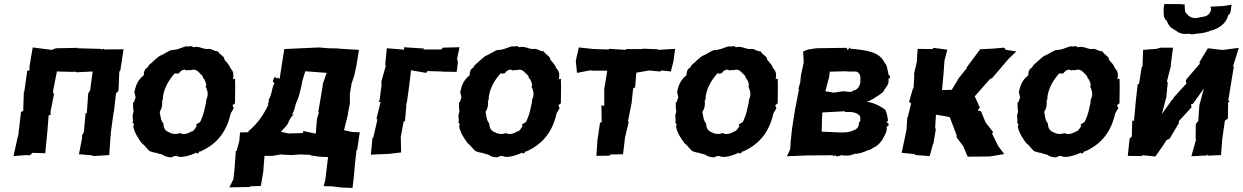

<svg xmlns="http://www.w3.org/2000/svg" viewBox="-20 -769 6156 951"><path d="M521 -1 527 -87V-91L529 -101V-113L542 -207L543 -215H544L555 -308L564 -315L567 -323L571 -414L576 -420L592 -525L496 -524L494 -527L480 -524L477 -528L476 -527L363 -530L369 -532L260 -530H257L237 -522L142 -534L127 -445L126 -437V-420L115 -419L102 -327L100 -314L98 -313L95 -220L84 -214L72 -112V-107L67 -87L47 4L115 -1L123 1L132 -3L140 -12L204 -10L214 -111L221 -198L231 -200L230 -214L248 -306L243 -307V-320L262 -415L336 -413L353 -414L361 -411L439 -415L427 -325L425 -318L417 -307L410 -209L404 -208L395 -111L394 -112L386 -98L387 -87L371 -5L432 0L446 4Z M651 -284C649 -277 646 -275 645 -265L639 -261C639 -245 639 -230 642 -216C631 -190 642 -183 637 -161C640 -159 644 -155 643 -147C645 -155 645 -149 640 -144C646 -110 665 -84 682 -60C696 -50 700 -41 720 -21C723 -20 743 -12 754 -12C770 -5 786 -6 794 3C801 7 828 13 833 9C839 4 849 3 856 4C877 16 925 0 953 -13C958 -4 956 -10 965 -12C962 -15 960 -18 963 -10C967 -20 971 -17 968 -21C973 -21 971 -15 969 -17C1045 -50 1098 -105 1121 -200C1122 -213 1140 -229 1137 -237C1131 -244 1135 -243 1132 -249C1139 -252 1147 -259 1144 -260V-262C1144 -309 1146 -343 1144 -373C1144 -366 1147 -377 1147 -372C1143 -372 1147 -384 1134 -376C1138 -400 1137 -415 1123 -429C1112 -453 1107 -455 1092 -473C1092 -492 1070 -495 1059 -515C1037 -514 1029 -531 1006 -526C979 -527 968 -542 936 -535C940 -537 922 -544 914 -538C899 -543 888 -534 881 -533C862 -525 844 -521 828 -521C809 -514 792 -500 771 -492C760 -485 757 -480 738 -465C735 -458 717 -452 712 -436C697 -427 693 -417 692 -396C666 -375 655 -354 647 -319C643 -305 652 -300 651 -284ZM782 -273C785 -271 782 -270 786 -272C786 -327 819 -377 846 -406C861 -402 854 -406 867 -406C875 -422 897 -429 903 -420C918 -425 918 -418 936 -424C956 -425 963 -412 981 -395C985 -390 982 -393 986 -383C996 -374 998 -361 1002 -349C1002 -349 996 -336 1001 -336C1010 -314 1012 -296 1002 -276L1001 -269V-263C993 -228 990 -206 976 -175C972 -163 967 -161 951 -153C959 -143 946 -143 954 -144C942 -126 938 -118 928 -118C912 -107 887 -100 872 -110C869 -110 856 -104 863 -107C846 -103 827 -107 819 -113C795 -122 791 -136 789 -158C776 -173 776 -189 771 -215C783 -233 786 -256 782 -273Z M1209 -118 1212 -114 1169 -113 1165 -69 1152 -21H1148L1142 64L1136 119L1116 159L1218 157L1220 154L1272 152L1284 81L1290 3H1330L1377 -5V-3L1425 -1L1468 -4L1518 -2L1520 1L1561 7L1605 9L1591 123L1583 153L1624 154L1674 160L1726 162L1732 113L1740 24L1741 18L1746 -27L1749 -26L1762 -114L1725 -115L1684 -124L1705 -209L1703 -207L1713 -256V-305L1721 -352L1720 -351L1735 -396L1745 -442L1758 -522L1657 -528V-529L1607 -530L1560 -534L1388 -526L1365 -378L1356 -385L1352 -380L1341 -389L1335 -377L1331 -366L1340 -355L1334 -348C1326 -322 1324 -293 1310 -274C1317 -279 1309 -277 1310 -273C1317 -267 1307 -266 1312 -257C1309 -264 1306 -260 1309 -250C1282 -193 1251 -152 1209 -118ZM1475 -353 1476 -363 1492 -416 1598 -408 1578 -351 1579 -348 1567 -276 1556 -212 1561 -216 1550 -181 1544 -107 1482 -120 1481 -110 1409 -108 1372 -116C1385 -135 1406 -147 1411 -170C1415 -175 1416 -184 1435 -203C1428 -200 1427 -206 1423 -198C1442 -221 1440 -250 1451 -268C1463 -296 1466 -317 1475 -351C1464 -340 1471 -349 1475 -353Z M2242 -413 2248 -461 2244 -478 2256 -535 2173 -533 2166 -523 2168 -524H2075L2082 -531L2073 -529L1981 -535L1982 -523L1896 -530L1888 -449L1891 -444L1869 -365L1870 -349L1860 -272L1855 -265L1865 -264L1845 -182L1849 -175L1829 -88L1825 -87L1817 -3L1882 -6L1877 -3L1888 -7L1899 -6L1967 -14C1966 -39 1966 -65 1965 -90L1979 -166L1986 -170L1993 -252H1990L1995 -259L2007 -346L2016 -421L2091 -408L2097 -417L2167 -415L2174 -414Z M2265 -284C2263 -277 2260 -275 2259 -265L2253 -261C2253 -245 2253 -230 2256 -216C2245 -190 2256 -183 2251 -161C2254 -159 2258 -155 2257 -147C2259 -155 2259 -149 2254 -144C2260 -110 2279 -84 2296 -60C2310 -50 2314 -41 2334 -21C2337 -20 2357 -12 2368 -12C2384 -5 2400 -6 2408 3C2415 7 2442 13 2447 9C2453 4 2463 3 2470 4C2491 16 2539 0 2567 -13C2572 -4 2570 -10 2579 -12C2576 -15 2574 -18 2577 -10C2581 -20 2585 -17 2582 -21C2587 -21 2585 -15 2583 -17C2659 -50 2712 -105 2735 -200C2736 -213 2754 -229 2751 -237C2745 -244 2749 -243 2746 -249C2753 -252 2761 -259 2758 -260V-262C2758 -309 2760 -343 2758 -373C2758 -366 2761 -377 2761 -372C2757 -372 2761 -384 2748 -376C2752 -400 2751 -415 2737 -429C2726 -453 2721 -455 2706 -473C2706 -492 2684 -495 2673 -515C2651 -514 2643 -531 2620 -526C2593 -527 2582 -542 2550 -535C2554 -537 2536 -544 2528 -538C2513 -543 2502 -534 2495 -533C2476 -525 2458 -521 2442 -521C2423 -514 2406 -500 2385 -492C2374 -485 2371 -480 2352 -465C2349 -458 2331 -452 2326 -436C2311 -427 2307 -417 2306 -396C2280 -375 2269 -354 2261 -319C2257 -305 2266 -300 2265 -284ZM2396 -273C2399 -271 2396 -270 2400 -272C2400 -327 2433 -377 2460 -406C2475 -402 2468 -406 2481 -406C2489 -422 2511 -429 2517 -420C2532 -425 2532 -418 2550 -424C2570 -425 2577 -412 2595 -395C2599 -390 2596 -393 2600 -383C2610 -374 2612 -361 2616 -349C2616 -349 2610 -336 2615 -336C2624 -314 2626 -296 2616 -276L2615 -269V-263C2607 -228 2604 -206 2590 -175C2586 -163 2581 -161 2565 -153C2573 -143 2560 -143 2568 -144C2556 -126 2552 -118 2542 -118C2526 -107 2501 -100 2486 -110C2483 -110 2470 -104 2477 -107C2460 -103 2441 -107 2433 -113C2409 -122 2405 -136 2403 -158C2390 -173 2390 -189 2385 -215C2397 -233 2400 -256 2396 -273Z M3256 -420 3303 -415 3316 -467 3324 -527 3240 -522 3237 -525 3166 -528 3160 -526H3081L3079 -522L3000 -527L2999 -528L2994 -524L2922 -526L2847 -534L2832 -468L2833 -457L2838 -408L2906 -421L2912 -419H2988L2974 -334L2973 -335V-245L2959 -247L2960 -164L2952 -161L2940 -80L2939 -74L2934 3L3001 2L2997 3L3005 -4L3066 -5L3076 -89L3094 -165L3089 -171L3090 -167L3108 -256L3116 -331L3127 -337L3126 -340L3132 -409L3195 -420L3247 -415C3251 -415 3254 -416 3256 -420Z M3339 -284C3337 -277 3334 -275 3333 -265L3327 -261C3327 -245 3327 -230 3330 -216C3319 -190 3330 -183 3325 -161C3328 -159 3332 -155 3331 -147C3333 -155 3333 -149 3328 -144C3334 -110 3353 -84 3370 -60C3384 -50 3388 -41 3408 -21C3411 -20 3431 -12 3442 -12C3458 -5 3474 -6 3482 3C3489 7 3516 13 3521 9C3527 4 3537 3 3544 4C3565 16 3613 0 3641 -13C3646 -4 3644 -10 3653 -12C3650 -15 3648 -18 3651 -10C3655 -20 3659 -17 3656 -21C3661 -21 3659 -15 3657 -17C3733 -50 3786 -105 3809 -200C3810 -213 3828 -229 3825 -237C3819 -244 3823 -243 3820 -249C3827 -252 3835 -259 3832 -260V-262C3832 -309 3834 -343 3832 -373C3832 -366 3835 -377 3835 -372C3831 -372 3835 -384 3822 -376C3826 -400 3825 -415 3811 -429C3800 -453 3795 -455 3780 -473C3780 -492 3758 -495 3747 -515C3725 -514 3717 -531 3694 -526C3667 -527 3656 -542 3624 -535C3628 -537 3610 -544 3602 -538C3587 -543 3576 -534 3569 -533C3550 -525 3532 -521 3516 -521C3497 -514 3480 -500 3459 -492C3448 -485 3445 -480 3426 -465C3423 -458 3405 -452 3400 -436C3385 -427 3381 -417 3380 -396C3354 -375 3343 -354 3335 -319C3331 -305 3340 -300 3339 -284ZM3470 -273C3473 -271 3470 -270 3474 -272C3474 -327 3507 -377 3534 -406C3549 -402 3542 -406 3555 -406C3563 -422 3585 -429 3591 -420C3606 -425 3606 -418 3624 -424C3644 -425 3651 -412 3669 -395C3673 -390 3670 -393 3674 -383C3684 -374 3686 -361 3690 -349C3690 -349 3684 -336 3689 -336C3698 -314 3700 -296 3690 -276L3689 -269V-263C3681 -228 3678 -206 3664 -175C3660 -163 3655 -161 3639 -153C3647 -143 3634 -143 3642 -144C3630 -126 3626 -118 3616 -118C3600 -107 3575 -100 3560 -110C3557 -110 3544 -104 3551 -107C3534 -103 3515 -107 3507 -113C3483 -122 3479 -136 3477 -158C3464 -173 3464 -189 3459 -215C3471 -233 3474 -256 3470 -273Z M4380 -378 4386 -381C4387 -385 4390 -389 4387 -398C4385 -388 4379 -400 4381 -405C4383 -400 4373 -396 4381 -401C4374 -427 4375 -445 4363 -456C4336 -513 4277 -520 4190 -528C4195 -534 4186 -534 4185 -529L4179 -521L4173 -532L4087 -531L4024 -530L3983 -524L3958 -514L3961 -460L3947 -395L3944 -363L3934 -326L3938 -329L3918 -227L3903 -131L3896 -64L3894 -30L3878 5L3973 1L4106 0L4109 5L4117 0L4125 6L4142 2C4147 0 4149 -4 4152 1C4165 1 4191 5 4211 -7C4240 -7 4261 -17 4279 -25C4296 -26 4301 -38 4312 -40C4326 -47 4345 -65 4354 -84C4363 -100 4377 -123 4371 -141C4381 -139 4372 -152 4381 -145C4383 -161 4378 -158 4370 -164C4376 -167 4371 -165 4378 -169C4378 -181 4375 -200 4366 -224C4341 -244 4307 -261 4272 -265C4296 -271 4308 -282 4337 -300C4341 -306 4358 -312 4356 -318C4371 -341 4386 -353 4380 -378ZM4241 -172 4239 -165C4237 -167 4234 -161 4234 -161C4236 -141 4224 -129 4207 -123C4193 -116 4175 -113 4155 -113H4139L4050 -117L4051 -166L4053 -212L4164 -218L4166 -214C4199 -216 4223 -213 4239 -195C4243 -186 4241 -174 4241 -172ZM4241 -360 4242 -362C4238 -342 4229 -324 4203 -319C4198 -310 4185 -315 4155 -317L4110 -310L4068 -317L4087 -388L4090 -414L4165 -416C4194 -412 4207 -417 4223 -414C4241 -406 4244 -390 4241 -360Z M4493 -257 4476 -188 4474 -190 4470 -125 4446 -12 4508 -6 4515 -1 4585 4 4601 -55 4603 -56 4615 -127 4612 -139 4616 -201C4629 -199 4641 -197 4653 -195L4684 -189C4695 -159 4707 -130 4718 -100V-89L4751 -45L4752 -42L4773 7L4883 6L4954 -6L4924 -46L4894 -107L4899 -115L4862 -162L4839 -218L4835 -219L4824 -221L4825 -225L4833 -237L4808 -292L4883 -377L4895 -383L4975 -477L5014 -514L4959 -523V-528L4953 -533L4896 -528L4835 -525L4768 -435L4766 -436L4769 -432L4729 -382L4694 -324L4646 -323L4653 -399V-397L4658 -468L4672 -523L4604 -532L4599 -526L4525 -527L4521 -462L4506 -398L4509 -402L4505 -332L4502 -331L4483 -265C4487 -262 4488 -259 4493 -257Z M5032 -284C5030 -277 5027 -275 5026 -265L5020 -261C5020 -245 5020 -230 5023 -216C5012 -190 5023 -183 5018 -161C5021 -159 5025 -155 5024 -147C5026 -155 5026 -149 5021 -144C5027 -110 5046 -84 5063 -60C5077 -50 5081 -41 5101 -21C5104 -20 5124 -12 5135 -12C5151 -5 5167 -6 5175 3C5182 7 5209 13 5214 9C5220 4 5230 3 5237 4C5258 16 5306 0 5334 -13C5339 -4 5337 -10 5346 -12C5343 -15 5341 -18 5344 -10C5348 -20 5352 -17 5349 -21C5354 -21 5352 -15 5350 -17C5426 -50 5479 -105 5502 -200C5503 -213 5521 -229 5518 -237C5512 -244 5516 -243 5513 -249C5520 -252 5528 -259 5525 -260V-262C5525 -309 5527 -343 5525 -373C5525 -366 5528 -377 5528 -372C5524 -372 5528 -384 5515 -376C5519 -400 5518 -415 5504 -429C5493 -453 5488 -455 5473 -473C5473 -492 5451 -495 5440 -515C5418 -514 5410 -531 5387 -526C5360 -527 5349 -542 5317 -535C5321 -537 5303 -544 5295 -538C5280 -543 5269 -534 5262 -533C5243 -525 5225 -521 5209 -521C5190 -514 5173 -500 5152 -492C5141 -485 5138 -480 5119 -465C5116 -458 5098 -452 5093 -436C5078 -427 5074 -417 5073 -396C5047 -375 5036 -354 5028 -319C5024 -305 5033 -300 5032 -284ZM5163 -273C5166 -271 5163 -270 5167 -272C5167 -327 5200 -377 5227 -406C5242 -402 5235 -406 5248 -406C5256 -422 5278 -429 5284 -420C5299 -425 5299 -418 5317 -424C5337 -425 5344 -412 5362 -395C5366 -390 5363 -393 5367 -383C5377 -374 5379 -361 5383 -349C5383 -349 5377 -336 5382 -336C5391 -314 5393 -296 5383 -276L5382 -269V-263C5374 -228 5371 -206 5357 -175C5353 -163 5348 -161 5332 -153C5340 -143 5327 -143 5335 -144C5323 -126 5319 -118 5309 -118C5293 -107 5268 -100 5253 -110C5250 -110 5237 -104 5244 -107C5227 -103 5208 -107 5200 -113C5176 -122 5172 -136 5170 -158C5157 -173 5157 -189 5152 -215C5164 -233 5167 -256 5163 -273Z M5963 -530 5921 -461 5923 -454 5920 -450 5857 -377 5853 -367 5857 -356C5836 -333 5816 -310 5795 -288L5789 -277L5786 -276L5735 -204L5757 -289L5764 -359L5760 -366L5780 -444L5779 -448L5790 -533H5726L5722 -531L5708 -527L5642 -522L5639 -440L5635 -437L5622 -354L5615 -351L5606 -271L5598 -182H5596L5599 -172L5588 -171L5586 -93L5575 -82L5566 3L5632 4L5641 0L5703 6C5721 -21 5741 -47 5758 -75L5774 -83L5819 -159V-169L5882 -238L5879 -252L5889 -255L5943 -331L5921 -249L5920 -239L5915 -168L5912 -167L5903 -154L5902 -79L5905 -81L5881 5L5957 1L5958 -5L5963 2L6028 -1L6034 -81L6047 -171L6062 -182L6063 -263L6071 -264L6064 -272L6078 -359L6091 -437L6088 -442L6089 -445L6116 -532L6039 -522H6030ZM5902 -679C5882 -680 5868 -687 5859 -701C5849 -703 5848 -722 5848 -747L5817 -749H5747C5741 -723 5744 -703 5745 -687C5752 -673 5750 -674 5759 -666C5766 -649 5771 -641 5779 -633C5808 -617 5820 -598 5860 -601C5870 -605 5881 -595 5897 -601C5912 -603 5944 -604 5963 -613C5962 -604 5963 -613 5972 -617C5977 -616 5977 -620 5973 -616C6020 -627 6055 -655 6063 -693C6081 -704 6075 -729 6081 -746L6037 -739L5975 -736C5982 -721 5976 -709 5969 -701C5957 -684 5930 -686 5902 -679Z"/></svg>

Font: Asimov Print
Style: DIt
Weight: 250
Width: 0
Designer: Google
Version: Version 2.000980: 2014